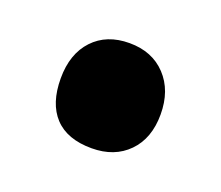

<svg xmlns="http://www.w3.org/2000/svg" viewBox="-49 -453 355 309"><g transform="rotate(20 129.0 -299.0)"><path d="M44 -298Q44 -255 65.5 -232Q87 -209 129 -209Q168 -209 191.5 -233Q215 -257 215 -298Q215 -339 191.5 -364Q168 -389 129 -389Q90 -389 67 -364.5Q44 -340 44 -298Z"/></g></svg>

Font: GradeGX
Style: Regular
Weight: 100
Width: 1
Designer: Adam Twardoch
Foundry: Adam Twardoch
Version: Version 2.002; DEVELOPMENT